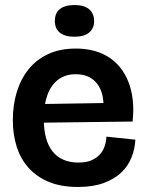

<svg xmlns="http://www.w3.org/2000/svg" viewBox="-20 -729 583 763"><path d="M290 14Q223 14 174.5 -6Q126 -26 94 -61.5Q62 -97 46.5 -145.5Q31 -194 31 -252Q31 -311 46.5 -362.5Q62 -414 93 -453Q124 -492 171 -514Q218 -536 281 -536Q341 -536 386.5 -515.5Q432 -495 461 -456.5Q490 -418 502 -365Q514 -312 507 -246L111 -241V-315L418 -320L390 -277Q395 -328 383.5 -362.5Q372 -397 346 -415.5Q320 -434 281 -434Q239 -434 210.5 -412Q182 -390 168 -350.5Q154 -311 154 -257Q154 -170 189.5 -126.5Q225 -83 292 -83Q323 -83 343.5 -92Q364 -101 377 -115.5Q390 -130 396 -148.5Q402 -167 403 -186L518 -174Q516 -137 502.5 -103Q489 -69 461.5 -43Q434 -17 391.5 -1.5Q349 14 290 14ZM276 -583Q238 -583 218 -599Q198 -615 198 -646Q198 -677 218 -693Q238 -709 276 -709Q314 -709 334 -692.5Q354 -676 354 -645Q354 -616 334 -599.5Q314 -583 276 -583Z"/></svg>

Font: Bricolage Grotesque 72pt SemiBold
Style: Regular
Weight: 600
Version: Version 1.001;gftools[0.9.33.dev8+g029e19f]